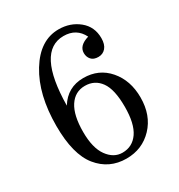

<svg xmlns="http://www.w3.org/2000/svg" viewBox="-177 -860 921 989"><g transform="rotate(-30 283.0 -366.0)"><path d="M288.6 9.8Q186 9.8 122.3 -68.8Q58.6 -147.5 58.6 -316.4Q58.6 -502.4 132.1 -622.3Q205.6 -742.2 316.9 -742.2Q385.7 -742.2 435.8 -701.7Q485.8 -661.1 485.8 -592.8Q485.8 -555.7 468.8 -535.9Q451.7 -516.1 424.8 -516.1Q396.5 -516.1 382.6 -532Q368.7 -547.9 368.7 -570.8Q368.7 -615.2 430.7 -633.3Q397.9 -699.7 321.8 -699.7Q161.6 -699.7 157.7 -380.4Q207.5 -461.4 301.8 -461.4Q393.6 -461.4 450.7 -395Q507.8 -328.6 507.8 -227.5Q507.8 -121.6 445.3 -55.9Q382.8 9.8 288.6 9.8ZM413.6 -226.6Q413.6 -330.1 380.1 -376.2Q346.7 -422.4 288.6 -422.4Q229.5 -422.4 196 -371.1Q162.6 -319.8 162.6 -220.7Q162.6 -125.5 198.2 -76.2Q233.9 -26.9 285.6 -26.9Q345.2 -26.9 379.4 -76.4Q413.6 -126 413.6 -226.6Z"/></g></svg>

Font: Munson
Style: Regular
Weight: 400
Designer: Paul James MIller
Foundry: High-Logic / Made with FontCreator
Version: Version 2.10;May 5, 2019;FontCreator 11.5.0.2430 64-bit